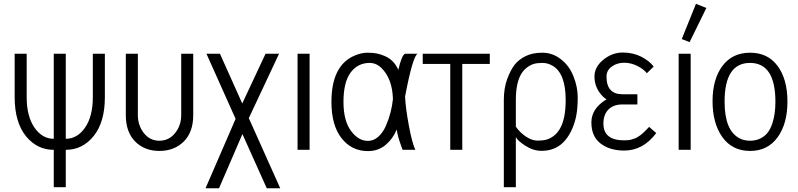

<svg xmlns="http://www.w3.org/2000/svg" viewBox="-20 -803 4277 1029"><path d="M332.5 0V200.2H268.1V0Q179.7 0 120.1 -71.8Q58.6 -147 58.6 -282.2V-515.1H123V-282.2Q123 -179.2 164.8 -119.1Q206.5 -59.1 268.1 -59.1V-515.1H332.5V-59.1Q394 -59.1 435.8 -119.1Q477.5 -179.2 477.5 -282.2V-515.1H542V-282.2Q542 -148.9 482.4 -74.5Q422.9 0 332.5 0Z M654.3 -186V-515.1H718.8V-186Q718.8 -130.9 751 -89.8Q783.2 -48.8 834.2 -48.8Q885.3 -48.8 918.2 -89.6Q951.2 -130.4 951.2 -186V-515.1H1015.6V-186Q1015.6 -94.7 964.8 -44.4Q914.1 5.9 834.2 5.9Q754.4 5.9 704.3 -44.7Q654.3 -95.2 654.3 -186Z M1081.5 206.1 1242.7 -166 1086.4 -515.1H1158.7L1278.3 -248.5L1403.3 -515.1H1475.6L1313.5 -169.9L1481.9 206.1H1409.7L1279.3 -84.5L1153.8 206.1Z M1574.7 0V-515.1H1639.2V0Z M2106 -108.9Q2085.9 -59.1 2046.4 -26.1Q2006.8 6.8 1952.1 6.8Q1864.7 6.8 1810.5 -62.3Q1756.3 -131.3 1756.3 -256.8Q1756.3 -453.1 1881.3 -505.4Q1917.5 -520.5 1948.2 -520.5Q1979 -520.5 1998.5 -516.6Q2018.1 -512.7 2040.5 -503.4Q2091.3 -482.4 2114.7 -428.7Q2132.8 -505.9 2150.4 -515.1H2217.8Q2191.4 -499 2150.9 -285.6Q2153.8 -223.1 2171.4 -128.9Q2189 -34.7 2206.1 0H2137.7Q2137.2 -2 2128.9 -24.4Q2111.3 -71.8 2106 -108.9ZM2085.9 -272.5Q2082.5 -380.4 2025.4 -437.5Q1997.1 -465.8 1960.9 -465.8Q1897.5 -465.8 1859.1 -414.3Q1820.8 -362.8 1820.8 -256.8Q1820.8 -153.3 1863.3 -98.6Q1902.3 -47.9 1952.1 -47.9Q1982.4 -47.9 2007.6 -70.3Q2032.7 -92.8 2048.3 -128.9Q2078.6 -198.7 2085.9 -272.5Z M2245.6 -460.4V-515.1H2605V-460.4H2457.5V0H2393.1V-460.4Z M3010.3 -52.7Q2962.4 5.4 2882.8 5.4Q2837.9 5.4 2795.9 -21.7Q2753.9 -48.8 2744.6 -68.4V200.2H2680.2V-266.6Q2680.2 -330.6 2698.2 -379.2Q2716.3 -427.7 2737.5 -455.3Q2758.8 -482.9 2795.9 -501.7Q2833 -520.5 2887 -520.5Q2940.9 -520.5 2985.8 -485.8Q3030.8 -451.2 3053.5 -394Q3076.2 -336.9 3076.2 -281.7Q3076.2 -226.6 3069.3 -188.2Q3062.5 -149.9 3047.4 -114.5Q3032.2 -79.1 3010.3 -52.7ZM2744.6 -124Q2767.1 -91.8 2799.3 -70.6Q2831.5 -49.3 2860.6 -49.3Q2889.6 -49.3 2909.4 -54.9Q2929.2 -60.5 2948.5 -75.4Q2967.8 -90.3 2981.4 -114.3Q3011.7 -167 3011.7 -267.1Q3011.7 -409.7 2941.4 -450.7Q2915.5 -465.8 2887.7 -465.8Q2859.9 -465.8 2841.8 -460.7Q2823.7 -455.6 2805.2 -441.9Q2786.6 -428.2 2773.4 -406.7Q2744.6 -358.4 2744.6 -266.6Z M3230.5 -270.5Q3212.9 -281.2 3196.8 -302.2Q3166 -342.3 3166 -393.3Q3166 -444.3 3213.6 -482.9Q3261.2 -521.5 3316.9 -521.5Q3372.6 -521.5 3416.3 -499.3Q3460 -477.1 3483.4 -446.3L3446.8 -410.6Q3430.2 -432.1 3396 -449.5Q3361.8 -466.8 3324.7 -466.8Q3287.6 -466.8 3259 -446.5Q3230.5 -426.3 3230.5 -392.6Q3230.5 -297.9 3315.4 -297.9H3396V-243.2H3315.4Q3267.1 -243.2 3240.5 -215.8Q3213.9 -188.5 3213.9 -140.6Q3213.9 -50.8 3325.2 -50.8Q3351.6 -50.8 3364 -55.2Q3376.5 -59.6 3383.1 -61.5Q3389.6 -63.5 3398.9 -69.8Q3408.2 -76.2 3411.9 -78.1Q3415.5 -80.1 3425 -89.1Q3434.6 -98.1 3436.3 -99.6Q3438 -101.1 3448.2 -111.8L3459 -123L3497.1 -89.8Q3426.8 3.9 3325.2 3.9Q3248 3.9 3198.7 -33.9Q3149.4 -71.8 3149.4 -146.7Q3149.4 -221.7 3230.5 -270.5Z M3633.8 -593.8 3710 -782.7 3765.6 -760.3 3675.8 -577.1ZM3617.2 0V-515.1H3681.6V0Z M4000 5.9Q3903.8 5.9 3850.6 -69.3Q3798.8 -143.1 3798.8 -261Q3798.8 -378.9 3851.8 -449.7Q3904.8 -520.5 4000 -520.5Q4095.2 -520.5 4147.7 -449.2Q4200.2 -377.9 4200.2 -258.8Q4200.2 -139.6 4147.2 -66.9Q4094.2 5.9 4000 5.9ZM3863.3 -257.8Q3863.3 -103 3943.8 -61.5Q3968.3 -48.8 4000 -48.8Q4031.7 -48.8 4056.4 -61.5Q4081.1 -74.2 4095.7 -94.2Q4110.4 -114.3 4119.6 -142.6Q4135.7 -191.9 4135.7 -257.3Q4135.7 -465.8 3999.5 -465.8Q3863.3 -465.8 3863.3 -257.8Z"/></svg>

Font: News Cycle
Style: Regular
Weight: 500
Version: Version 0.5.2